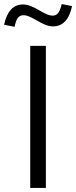

<svg xmlns="http://www.w3.org/2000/svg" viewBox="-72 -926 375 946"><path d="M0 -794C8 -835 20 -851 44 -851C86 -851 136 -796 189 -796C237 -796 269 -829 283 -896L232 -906C222 -864 210 -849 187 -849C145 -849 96 -904 42 -904C-7 -904 -37 -871 -52 -804ZM77 0H154V-700H77Z"/></svg>

Font: Red Hat Display
Style: Regular
Weight: 400
Designer: Pentagram, MCKL
Foundry: Pentagram, MCKL
Version: Version 1.023